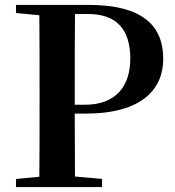

<svg xmlns="http://www.w3.org/2000/svg" viewBox="-20 -761 713 781"><path d="M45 -708 140 -699C141 -597 141 -496 141 -394V-346C141 -243 141 -141 140 -42L45 -33V0H395V-33L285 -43L284 -299H329C557 -299 644 -398 644 -522C644 -660 555 -741 341 -741H45ZM284 -335V-394C284 -498 284 -602 285 -704H339C453 -704 510 -642 510 -523C510 -412 453 -335 326 -335Z"/></svg>

Font: Noto Serif JP
Style: Bold
Weight: 700
Designer: Ryoko NISHIZUKA 西塚涼子 (kana & ideographs); Frank Grießhammer (Latin, Greek & Cyrillic); Wenlong ZHANG 张文龙 (bopomofo); San
Foundry: Adobe
Version: Version 2.001;hotconv 1.1.0;makeotfexe 2.6.0